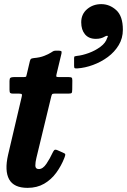

<svg xmlns="http://www.w3.org/2000/svg" viewBox="-20 -893 614 929"><path d="M47 -520H93.5Q105.5 -520 106.8 -523.2Q108 -526.5 110 -535.5L124.5 -597Q127 -606.5 130.2 -608.5Q133.5 -610.5 143.5 -612Q173.5 -614.5 194.2 -622.8Q215 -631 226.5 -638.5Q237 -645.5 241 -646.8Q245 -648 259.5 -648Q272 -648 275.8 -645.8Q279.5 -643.5 277.5 -634L254 -536Q251.5 -526 252.5 -523Q253.5 -520 265 -520H312.5Q323 -520 326.5 -517.5Q330 -515 330 -503.5L329.5 -460.5Q329.5 -446.5 326.5 -443.2Q323.5 -440 310 -440H243.5Q234.5 -440 232.2 -437Q230 -434 228 -426L156 -128.5Q151 -108.5 151 -91.8Q151 -75 168 -75Q187.5 -75 204.8 -100.8Q222 -126.5 234 -153Q238 -161.5 242.2 -166.2Q246.5 -171 257.5 -166.5L284.5 -154.5Q295 -150.5 295.8 -146.2Q296.5 -142 291.5 -129Q276.5 -90.5 252.2 -57.2Q228 -24 193.5 -4Q159 16 113.5 16Q47 16 24.2 -25.2Q1.5 -66.5 19 -143.5L84.5 -422.5Q87 -431.5 86 -435.8Q85 -440 73 -440H43Q33 -440 29.5 -443.2Q26 -446.5 26 -458.5V-501.5Q26 -513.5 30.8 -516.8Q35.5 -520 47 -520ZM373 -785Q373 -824.5 401.5 -848.8Q430 -873 470 -873Q510.5 -873 542.5 -844Q574.5 -815 574.5 -749Q574.5 -708 554.5 -674.8Q534.5 -641.5 501.8 -617.2Q469 -593 430.2 -578.8Q391.5 -564.5 354 -562Q344.5 -561.5 341.5 -563.2Q338.5 -565 338.5 -574.5V-612Q338.5 -619.5 342 -620.5Q345.5 -621.5 352 -622.5Q378 -625 409.5 -636.5Q441 -648 466.2 -666.8Q491.5 -685.5 498.5 -709.5Q504.5 -719 499.5 -719.8Q494.5 -720.5 487 -716Q479 -711 468.2 -708Q457.5 -705 444 -705Q409.5 -705 391.2 -727Q373 -749 373 -785Z"/></svg>

Font: Besley* Narrow
Style: Bold Italic
Weight: 700
Width: 4
Italic angle: -13°
Designer: Owen Earl
Foundry: indestructible type*
Version: Version 3.000; ttfautohint (v1.8.3)